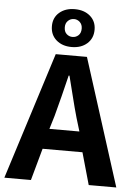

<svg xmlns="http://www.w3.org/2000/svg" viewBox="-62 -905 672 950"><g transform="rotate(5 274.0 -430.5)"><path d="M415 0 370 -159H172L128 0H-4L196 -631H351L552 0ZM197 -260H346L326 -326Q312 -375 299 -428Q286 -481 273 -531H269Q257 -480 243.5 -427.5Q230 -375 217 -326ZM271 -673Q224 -673 194.5 -699Q165 -725 165 -768Q165 -810 194.5 -835.5Q224 -861 271 -861Q318 -861 347.5 -835.5Q377 -810 377 -768Q377 -725 347.5 -699Q318 -673 271 -673ZM271 -723Q288 -723 300.5 -734.5Q313 -746 313 -768Q313 -788 300.5 -800Q288 -812 271 -812Q254 -812 241.5 -800Q229 -788 229 -768Q229 -746 241.5 -734.5Q254 -723 271 -723Z"/></g></svg>

Font: Narnoor
Style: Bold
Weight: 700
Designer: S. Sridhar Murthy
Foundry: SIL International
Version: Version 3.000